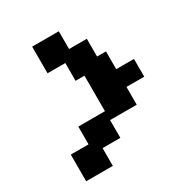

<svg xmlns="http://www.w3.org/2000/svg" viewBox="-165 -818 881 936"><g transform="rotate(-30 275.0 -350.0)"><path d="M400 -600H300V-700H150V-550H250V-450H300V-250H150V-150H50V0H200V-100H300V-200H450V-300H550V-400H450V-500H400Z"/></g></svg>

Font: LS-VG5000 Bold Shifted
Style: Regular
Weight: 400
Designer: Justin Bihan, 2021
Foundry: Justin Bihan, 2021
Version: Version 1.000;Glyphs 3.1.2 (3151)